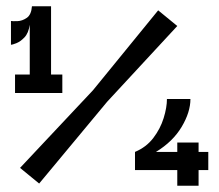

<svg xmlns="http://www.w3.org/2000/svg" viewBox="-20 -593 700 613"><path d="M75 -308V-514Q71 -487 58 -473.5Q45 -460 32 -455Q19 -450 15 -450V-526Q20 -525 35.5 -525.5Q51 -526 65.5 -536Q80 -546 82 -573H143V-308ZM28 -296V-355H179V-296ZM105 -7 44 -57 277 -305 485 -560 546 -510 322 -268ZM411 -50V-108Q447 -123 469.5 -152.5Q492 -182 502.5 -216Q513 -250 513 -277H588Q588 -235 560 -188Q532 -141 478 -108H645V-50ZM546 0V-138H614V0Z"/></svg>

Font: Darker Grotesque Black
Style: Regular
Weight: 900
Designer: Gabriel Lam
Foundry: TypeRant
Version: Version 1.000;gftools[0.9.28]